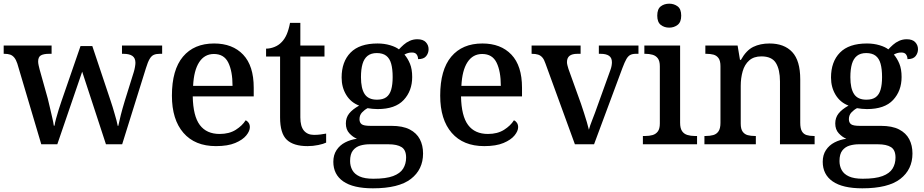

<svg xmlns="http://www.w3.org/2000/svg" viewBox="-20 -783 5012 1042"><path d="M74 -438Q67 -459 57.5 -470.5Q48 -482 35.5 -486.5Q23 -491 3 -491H0V-536H260V-491H247Q217 -491 202 -482.5Q187 -474 187 -449Q187 -441 189.5 -429Q192 -417 195 -406L239 -249Q245 -225 251.5 -196.5Q258 -168 264 -142.5Q270 -117 272 -101H276Q278 -117 284.5 -140Q291 -163 298.5 -188Q306 -213 314 -235L417 -533H481L580 -237Q586 -220 591.5 -201.5Q597 -183 602.5 -164Q608 -145 612.5 -128.5Q617 -112 619 -100H622Q627 -125 635.5 -158.5Q644 -192 657 -235L706 -392Q710 -405 712.5 -419.5Q715 -434 715 -442Q715 -468 698.5 -479.5Q682 -491 649 -491H642V-536H860V-491H847Q828 -491 815 -485.5Q802 -480 792 -463Q782 -446 772 -413L643 0H555L426 -394L291 0H204Z M1152 10Q1038 10 975.5 -62Q913 -134 913 -264Q913 -404 973 -475.5Q1033 -547 1142 -547Q1242 -547 1299.5 -486.5Q1357 -426 1357 -307V-260H1026Q1028 -153 1064.5 -104.5Q1101 -56 1172 -56Q1224 -56 1259.5 -78.5Q1295 -101 1313 -130Q1322 -127 1329 -117Q1336 -107 1336 -93Q1336 -72 1316.5 -48Q1297 -24 1256.5 -7Q1216 10 1152 10ZM1242 -317Q1242 -396 1219 -443Q1196 -490 1141 -490Q1090 -490 1061 -445.5Q1032 -401 1028 -317Z M1649 10Q1573 10 1536.5 -24.5Q1500 -59 1500 -146V-476H1424V-519Q1446 -519 1469 -528Q1492 -537 1508 -554Q1525 -571 1536 -596.5Q1547 -622 1554 -659H1610V-536H1741V-476H1610V-146Q1610 -97 1629.5 -74Q1649 -51 1684 -51Q1702 -51 1718 -53Q1734 -55 1750 -58V-9Q1736 -2 1707.5 4Q1679 10 1649 10Z M2004 239Q1897 239 1843 201.5Q1789 164 1789 95Q1789 58 1806.5 31.5Q1824 5 1853 -10Q1882 -25 1917 -30Q1895 -39 1876 -59.5Q1857 -80 1857 -113Q1857 -144 1874.5 -166.5Q1892 -189 1929 -210Q1884 -227 1859 -268Q1834 -309 1834 -362Q1834 -448 1882.5 -497.5Q1931 -547 2029 -547Q2066 -547 2097.5 -537.5Q2129 -528 2145 -515Q2156 -527 2170.5 -540Q2185 -553 2204 -561.5Q2223 -570 2245 -570Q2276 -570 2291 -554Q2306 -538 2306 -516Q2306 -495 2293 -478.5Q2280 -462 2249 -462Q2249 -476 2241.5 -487Q2234 -498 2216 -498Q2203 -498 2193.5 -495Q2184 -492 2175 -487Q2193 -466 2205 -437Q2217 -408 2217 -365Q2217 -290 2171 -240.5Q2125 -191 2029 -191Q2017 -191 2001 -192.5Q1985 -194 1975 -196Q1958 -187 1944.5 -172.5Q1931 -158 1931 -136Q1931 -118 1942.5 -109Q1954 -100 1990 -100H2104Q2166 -100 2203.5 -80.5Q2241 -61 2258.5 -27.5Q2276 6 2276 50Q2276 137 2210 188Q2144 239 2004 239ZM2006 187Q2075 187 2113.5 172.5Q2152 158 2168 132Q2184 106 2184 72Q2184 31 2159.5 15.5Q2135 0 2088 0H1985Q1959 0 1935 7Q1911 14 1895.5 33.5Q1880 53 1880 91Q1880 118 1892 140Q1904 162 1931.5 174.5Q1959 187 2006 187ZM2026 -242Q2058 -242 2076.5 -255.5Q2095 -269 2103 -296.5Q2111 -324 2111 -365Q2111 -408 2103 -437Q2095 -466 2076 -480.5Q2057 -495 2025 -495Q1994 -495 1975 -480Q1956 -465 1947.5 -436Q1939 -407 1939 -364Q1939 -303 1959 -272.5Q1979 -242 2026 -242Z M2608 10Q2494 10 2431.5 -62Q2369 -134 2369 -264Q2369 -404 2429 -475.5Q2489 -547 2598 -547Q2698 -547 2755.5 -486.5Q2813 -426 2813 -307V-260H2482Q2484 -153 2520.5 -104.5Q2557 -56 2628 -56Q2680 -56 2715.5 -78.5Q2751 -101 2769 -130Q2778 -127 2785 -117Q2792 -107 2792 -93Q2792 -72 2772.5 -48Q2753 -24 2712.5 -7Q2672 10 2608 10ZM2698 -317Q2698 -396 2675 -443Q2652 -490 2597 -490Q2546 -490 2517 -445.5Q2488 -401 2484 -317Z M2940 -439Q2933 -460 2923.5 -471Q2914 -482 2900.5 -486.5Q2887 -491 2865 -491V-536H3131V-491H3114Q3085 -491 3071 -480Q3057 -469 3057 -446Q3057 -438 3059.5 -428.5Q3062 -419 3065 -409L3133 -220Q3141 -196 3149.5 -170Q3158 -144 3165 -120Q3172 -96 3176 -79Q3181 -99 3195.5 -135.5Q3210 -172 3221 -204L3292 -401Q3297 -414 3299 -425.5Q3301 -437 3301 -445Q3301 -469 3285.5 -480Q3270 -491 3239 -491H3230V-536H3445V-491H3431Q3413 -491 3401 -485Q3389 -479 3379.5 -462.5Q3370 -446 3358 -414L3204 0H3100Z M3469 0V-45H3482Q3504 -45 3521.5 -50Q3539 -55 3550 -69.5Q3561 -84 3561 -113V-423Q3561 -452 3550 -466.5Q3539 -481 3521 -486Q3503 -491 3482 -491H3477V-536H3671V-117Q3671 -87 3681.5 -71.5Q3692 -56 3710.5 -50.5Q3729 -45 3750 -45H3763V0ZM3612 -633Q3585 -633 3566 -648Q3547 -663 3547 -698Q3547 -734 3566 -748.5Q3585 -763 3612 -763Q3638 -763 3657.5 -748.5Q3677 -734 3677 -698Q3677 -663 3657.5 -648Q3638 -633 3612 -633Z M3803 0V-45H3810Q3833 -45 3851 -50Q3869 -55 3879.5 -70.5Q3890 -86 3890 -116V-424Q3890 -453 3879.5 -467.5Q3869 -482 3852 -486.5Q3835 -491 3813 -491H3808V-536H3983L3996 -458H4001Q4030 -510 4068 -528.5Q4106 -547 4156 -547Q4236 -547 4279.5 -500.5Q4323 -454 4323 -352V-117Q4323 -86 4332 -70.5Q4341 -55 4357.5 -50Q4374 -45 4396 -45H4401V0H4213V-341Q4213 -405 4191 -441Q4169 -477 4112 -477Q4071 -477 4046 -455Q4021 -433 4010.5 -396Q4000 -359 4000 -317V-112Q4000 -83 4010.5 -68.5Q4021 -54 4038 -49.5Q4055 -45 4077 -45H4082V0Z M4660 239Q4553 239 4499 201.5Q4445 164 4445 95Q4445 58 4462.5 31.5Q4480 5 4509 -10Q4538 -25 4573 -30Q4551 -39 4532 -59.5Q4513 -80 4513 -113Q4513 -144 4530.5 -166.5Q4548 -189 4585 -210Q4540 -227 4515 -268Q4490 -309 4490 -362Q4490 -448 4538.5 -497.5Q4587 -547 4685 -547Q4722 -547 4753.5 -537.5Q4785 -528 4801 -515Q4812 -527 4826.5 -540Q4841 -553 4860 -561.5Q4879 -570 4901 -570Q4932 -570 4947 -554Q4962 -538 4962 -516Q4962 -495 4949 -478.5Q4936 -462 4905 -462Q4905 -476 4897.5 -487Q4890 -498 4872 -498Q4859 -498 4849.5 -495Q4840 -492 4831 -487Q4849 -466 4861 -437Q4873 -408 4873 -365Q4873 -290 4827 -240.5Q4781 -191 4685 -191Q4673 -191 4657 -192.5Q4641 -194 4631 -196Q4614 -187 4600.5 -172.5Q4587 -158 4587 -136Q4587 -118 4598.5 -109Q4610 -100 4646 -100H4760Q4822 -100 4859.5 -80.5Q4897 -61 4914.5 -27.5Q4932 6 4932 50Q4932 137 4866 188Q4800 239 4660 239ZM4662 187Q4731 187 4769.5 172.5Q4808 158 4824 132Q4840 106 4840 72Q4840 31 4815.5 15.5Q4791 0 4744 0H4641Q4615 0 4591 7Q4567 14 4551.5 33.5Q4536 53 4536 91Q4536 118 4548 140Q4560 162 4587.5 174.5Q4615 187 4662 187ZM4682 -242Q4714 -242 4732.5 -255.5Q4751 -269 4759 -296.5Q4767 -324 4767 -365Q4767 -408 4759 -437Q4751 -466 4732 -480.5Q4713 -495 4681 -495Q4650 -495 4631 -480Q4612 -465 4603.5 -436Q4595 -407 4595 -364Q4595 -303 4615 -272.5Q4635 -242 4682 -242Z"/></svg>

Font: Noto Serif Khmer Medium
Style: Regular
Weight: 500
Version: Version 2.003